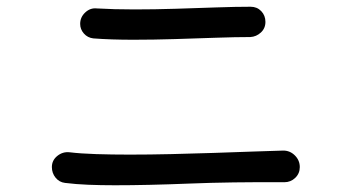

<svg xmlns="http://www.w3.org/2000/svg" viewBox="-20 -596 1040 570"><path d="M257 -482Q240 -484 229 -496.5Q218 -509 218 -525Q218 -545 233 -559Q248 -573 267 -571Q318 -568 379 -568Q439 -568 502 -570Q565 -572 622.5 -574Q680 -576 724 -576Q743 -576 755.5 -563Q768 -550 768 -531Q768 -512 754.5 -499.5Q741 -487 723 -486Q680 -486 622 -484Q564 -482 500 -480Q436 -478 376 -478Q343 -478 313 -479Q283 -480 257 -482ZM173 -53Q156 -55 145 -68.5Q134 -82 134 -100Q134 -120 150 -133Q166 -146 186 -144Q219 -140 265.5 -138.5Q312 -137 365 -137Q424 -137 488 -138.5Q552 -140 613.5 -142Q675 -144 728.5 -146Q782 -148 821 -149Q841 -149 855.5 -134.5Q870 -120 870 -100Q870 -81 856.5 -68Q843 -55 824 -55Q666 -56 541.5 -51Q417 -46 321 -46Q279 -46 242 -47.5Q205 -49 173 -53Z"/></svg>

Font: Kiwi Maru Medium
Style: Regular
Weight: 500
Designer: Hiroki-Chan
Version: Version 1.100